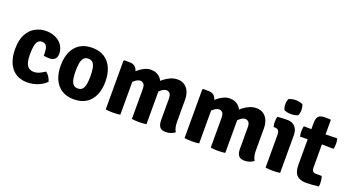

<svg xmlns="http://www.w3.org/2000/svg" viewBox="-51 -1272 3364 1847"><g transform="rotate(20 1631.0 -348.0)"><path d="M313.5 -281Q314 -319 309.8 -346Q305.5 -373 292 -387.5Q278.5 -402 251 -402Q214.5 -402 199.2 -365Q184 -328 184 -247.5Q184 -167 207.2 -134.5Q230.5 -102 274.5 -102Q304.5 -102 333.2 -115.2Q362 -128.5 386 -145.5Q404 -135 420.8 -109.5Q437.5 -84 442.5 -61.5Q409.5 -27 357.5 -6.2Q305.5 14.5 250.5 14.5Q196.5 14.5 155.5 -4.2Q114.5 -23 87.2 -57.8Q60 -92.5 46 -140.8Q32 -189 32 -247.5Q32 -344 64.8 -402.2Q97.5 -460.5 148.5 -486.8Q199.5 -513 254 -513Q296.5 -513 332 -500.8Q367.5 -488.5 393.2 -466.5Q419 -444.5 433 -414.5Q447 -384.5 447 -349Q447 -311.5 426.5 -293.5Q406 -275.5 373.5 -275.5Q355 -275.5 341.2 -277Q327.5 -278.5 313.5 -281Z M956 -249Q956 -169.5 930 -110.2Q904 -51 853 -18.2Q802 14.5 727 14.5Q652 14.5 601 -18.5Q550 -51.5 524.2 -110.8Q498.5 -170 498.5 -249Q498.5 -329 524.5 -388.2Q550.5 -447.5 601.5 -480.2Q652.5 -513 727 -513Q802.5 -513 853.5 -480Q904.5 -447 930.2 -387.8Q956 -328.5 956 -249ZM651.5 -249Q651.5 -207 657 -172.5Q662.5 -138 678.8 -117.5Q695 -97 727.5 -97Q760 -97 776 -117.5Q792 -138 797.5 -172.5Q803 -207 803 -249Q803 -291 797.5 -325.8Q792 -360.5 776 -381Q760 -401.5 727.5 -401.5Q695 -401.5 678.8 -381Q662.5 -360.5 657 -325.8Q651.5 -291 651.5 -249Z M1112.5 -505Q1155.5 -505 1177.5 -476Q1199.5 -447 1199.5 -397V0Q1166.5 5.5 1125 5.5Q1084.5 5.5 1050 0V-498L1057 -505ZM1318 -302.5Q1318 -344 1303.5 -358.8Q1289 -373.5 1271 -373.5Q1249 -373.5 1224.8 -357Q1200.5 -340.5 1180.2 -316.2Q1160 -292 1150.5 -267.5V-398Q1174 -425.5 1202.2 -450.5Q1230.5 -475.5 1263 -491.5Q1295.5 -507.5 1331 -507.5Q1374.5 -507.5 1405 -487Q1435.5 -466.5 1451.2 -431Q1467 -395.5 1467 -350V0Q1435 5.5 1392.5 5.5Q1352.5 5.5 1318 0ZM1586 -303.5Q1586 -345 1570.8 -359.2Q1555.5 -373.5 1537.5 -373.5Q1517.5 -373.5 1493.5 -357Q1469.5 -340.5 1448.5 -315Q1427.5 -289.5 1415 -262.5V-403Q1437.5 -430 1468 -454Q1498.5 -478 1533.2 -492.8Q1568 -507.5 1602.5 -507.5Q1646.5 -507.5 1676 -486.5Q1705.5 -465.5 1720.5 -429.8Q1735.5 -394 1735.5 -348.5V-122.5Q1735.5 -93.5 1740.8 -68.2Q1746 -43 1759 -24Q1742.5 -10.5 1718.2 -1.5Q1694 7.5 1666 7.5Q1621.5 7.5 1603.8 -16.2Q1586 -40 1586 -84.5Z M1919.5 -505Q1962.5 -505 1984.5 -476Q2006.5 -447 2006.5 -397V0Q1973.5 5.5 1932 5.5Q1891.5 5.5 1857 0V-498L1864 -505ZM2125 -302.5Q2125 -344 2110.5 -358.8Q2096 -373.5 2078 -373.5Q2056 -373.5 2031.8 -357Q2007.5 -340.5 1987.2 -316.2Q1967 -292 1957.5 -267.5V-398Q1981 -425.5 2009.2 -450.5Q2037.5 -475.5 2070 -491.5Q2102.5 -507.5 2138 -507.5Q2181.5 -507.5 2212 -487Q2242.5 -466.5 2258.2 -431Q2274 -395.5 2274 -350V0Q2242 5.5 2199.5 5.5Q2159.5 5.5 2125 0ZM2393 -303.5Q2393 -345 2377.8 -359.2Q2362.5 -373.5 2344.5 -373.5Q2324.5 -373.5 2300.5 -357Q2276.5 -340.5 2255.5 -315Q2234.5 -289.5 2222 -262.5V-403Q2244.5 -430 2275 -454Q2305.5 -478 2340.2 -492.8Q2375 -507.5 2409.5 -507.5Q2453.5 -507.5 2483 -486.5Q2512.5 -465.5 2527.5 -429.8Q2542.5 -394 2542.5 -348.5V-122.5Q2542.5 -93.5 2547.8 -68.2Q2553 -43 2566 -24Q2549.5 -10.5 2525.2 -1.5Q2501 7.5 2473 7.5Q2428.5 7.5 2410.8 -16.2Q2393 -40 2393 -84.5Z M2835.5 0Q2802.5 5.5 2761 5.5Q2720.5 5.5 2686.5 0V-336Q2686.5 -361 2676.2 -377Q2666 -393 2639.5 -393H2625.5Q2619 -417.5 2619 -443.5Q2619 -456 2620.5 -470.2Q2622 -484.5 2625.5 -497.5Q2647.5 -500 2670.8 -501.2Q2694 -502.5 2709.5 -502.5H2730.5Q2778.5 -502.5 2807 -471.2Q2835.5 -440 2835.5 -387ZM2656 -638Q2656 -668 2667.5 -694Q2680 -700.5 2699.8 -705Q2719.5 -709.5 2739 -709.5Q2758 -709.5 2778.8 -705Q2799.5 -700.5 2810.5 -694Q2816 -681.5 2819 -666.2Q2822 -651 2822 -638Q2822 -608.5 2810.5 -581.5Q2799.5 -575 2778.8 -570.8Q2758 -566.5 2739 -566.5Q2719.5 -566.5 2699 -570.8Q2678.5 -575 2667.5 -581.5Q2656 -608.5 2656 -638Z M2974 -559Q2974 -609 2992.5 -629Q3011 -649 3055 -649H3113L3119.5 -642.5V-155.5Q3119.5 -133.5 3129.8 -121.2Q3140 -109 3163.5 -109H3221.5Q3233 -74.5 3233 -38Q3233 -30 3232.5 -21Q3232 -12 3229.5 -4.5Q3202.5 -1 3167.5 2Q3132.5 5 3102.5 5Q3037 5 3005.5 -27.8Q2974 -60.5 2974 -129ZM3239 -499.5Q3245.5 -473 3245.5 -447Q3245.5 -418.5 3239 -393L3055.5 -396L2896.5 -393Q2890 -418.5 2890 -447Q2890 -473 2896.5 -499.5L3059.5 -496.5Z"/></g></svg>

Font: Signika Negative
Style: Bold
Weight: 700
Designer: Anna Giedry
Foundry: Anna Giedry
Version: Version 2.001